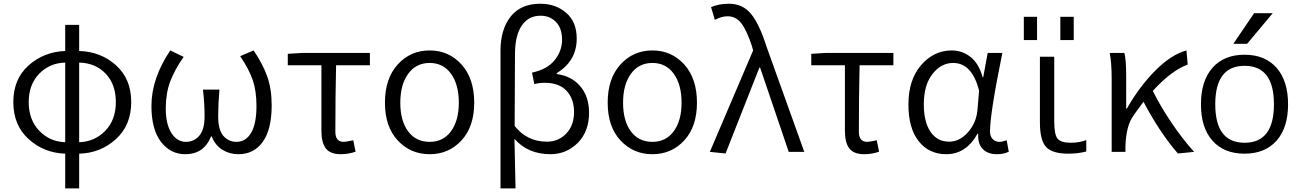

<svg xmlns="http://www.w3.org/2000/svg" viewBox="-20 -829 7091 1048"><path d="M412.1 -487.3V-52.7Q497.1 -55.7 554.7 -115.2Q612.3 -174.8 612.3 -271.5Q612.3 -369.1 556.6 -427.2Q501 -485.4 412.1 -487.3ZM335.9 -52.7V-487.3Q251 -485.4 193.8 -426.3Q136.7 -367.2 136.7 -271.5Q136.7 -175.8 193.8 -115.7Q251 -55.7 335.9 -52.7ZM412.1 -693.4V-550.8Q531.2 -546.9 613.8 -472.2Q696.3 -397.5 696.3 -271.5Q696.3 -145.5 612.3 -69.3Q528.3 6.8 412.1 9.8V199.2H335.9V9.8Q219.7 5.9 136.2 -69.8Q52.7 -145.5 52.7 -271.5Q52.7 -397.5 135.7 -471.7Q218.8 -545.9 335.9 -550.8V-693.4Z M991.2 12.7Q910.2 12.7 858.4 -55.2Q806.6 -123 806.6 -251Q806.6 -400.4 909.2 -553.7L982.4 -518.6Q932.6 -447.3 908.7 -383.3Q884.8 -319.3 884.8 -237.3Q884.8 -151.4 915.5 -103Q946.3 -54.7 995.1 -54.7Q1039.1 -54.7 1067.9 -88.4Q1096.7 -122.1 1096.7 -194.3Q1096.7 -265.6 1087.9 -339.8H1177.7Q1170.9 -258.8 1170.9 -194.3Q1170.9 -120.1 1199.2 -87.4Q1227.5 -54.7 1271.5 -54.7Q1321.3 -54.7 1350.6 -104Q1379.9 -153.3 1379.9 -250Q1379.9 -332 1359.9 -391.1Q1339.8 -450.2 1291 -522.5L1364.3 -553.7Q1414.1 -480.5 1438.5 -412.1Q1462.9 -343.8 1462.9 -253.9Q1462.9 -123 1414.6 -55.2Q1366.2 12.7 1281.2 12.7Q1233.4 12.7 1194.3 -11.2Q1155.3 -35.2 1135.7 -84H1131.8Q1092.8 12.7 991.2 12.7Z M1839.8 12.7Q1783.2 12.7 1758.8 -18.6Q1734.4 -49.8 1734.4 -115.2V-472.7H1550.8V-535.2L1627.9 -540H1999V-472.7H1814.5Q1810.5 -304.7 1810.5 -109.4Q1810.5 -54.7 1856.4 -54.7Q1869.1 -54.7 1908.2 -63.5L1920.9 -1Q1881.8 12.7 1839.8 12.7Z M2081.1 -268.6Q2081.1 -400.4 2150.9 -477.1Q2220.7 -553.7 2325.2 -553.7Q2429.7 -553.7 2499 -477.1Q2568.4 -400.4 2568.4 -268.6Q2568.4 -137.7 2499 -62.5Q2429.7 12.7 2325.2 12.7Q2220.7 12.7 2150.9 -62.5Q2081.1 -137.7 2081.1 -268.6ZM2325.2 -54.7Q2399.4 -54.7 2441.9 -112.8Q2484.4 -170.9 2484.4 -268.6Q2484.4 -367.2 2441.9 -426.3Q2399.4 -485.4 2325.2 -485.4Q2251 -485.4 2208 -426.3Q2165 -367.2 2165 -268.6Q2165 -169.9 2207.5 -112.3Q2250 -54.7 2325.2 -54.7Z M2711.9 199.2V-551.8Q2711.9 -668 2767.1 -738.3Q2822.3 -808.6 2929.7 -808.6Q3012.7 -808.6 3070.3 -759.3Q3127.9 -710 3127.9 -618.2Q3127.9 -496.1 3018.6 -429.7V-424.8Q3100.6 -414.1 3147.9 -357.4Q3195.3 -300.8 3195.3 -213.9Q3195.3 -110.4 3133.3 -48.8Q3071.3 12.7 2984.4 12.7Q2861.3 12.7 2788.1 -71.3Q2788.1 -61.5 2793.9 199.2ZM2965.8 -55.7Q3028.3 -55.7 3070.8 -100.1Q3113.3 -144.5 3113.3 -217.8Q3113.3 -289.1 3072.8 -333Q3032.2 -377 2954.1 -377Q2923.8 -377 2896.5 -370.1L2883.8 -432.6Q2966.8 -450.2 3007.3 -500.5Q3047.9 -550.8 3047.9 -612.3Q3047.9 -674.8 3014.6 -709Q2981.4 -743.2 2930.7 -743.2Q2865.2 -743.2 2828.6 -690.4Q2792 -637.7 2791 -538.1Q2789.1 -274.4 2789.1 -141.6Q2856.4 -55.7 2965.8 -55.7Z M3296.9 -268.6Q3296.9 -400.4 3366.7 -477.1Q3436.5 -553.7 3541 -553.7Q3645.5 -553.7 3714.8 -477.1Q3784.2 -400.4 3784.2 -268.6Q3784.2 -137.7 3714.8 -62.5Q3645.5 12.7 3541 12.7Q3436.5 12.7 3366.7 -62.5Q3296.9 -137.7 3296.9 -268.6ZM3541 -54.7Q3615.2 -54.7 3657.7 -112.8Q3700.2 -170.9 3700.2 -268.6Q3700.2 -367.2 3657.7 -426.3Q3615.2 -485.4 3541 -485.4Q3466.8 -485.4 3423.8 -426.3Q3380.9 -367.2 3380.9 -268.6Q3380.9 -169.9 3423.3 -112.3Q3465.8 -54.7 3541 -54.7Z M3940.4 8.8 3854.5 0 4090.8 -553.7 4084 -578.1Q4056.6 -662.1 4026.9 -701.2Q3997.1 -740.2 3951.2 -740.2Q3918.9 -740.2 3881.8 -720.7L3861.3 -790Q3903.3 -808.6 3959 -808.6Q4034.2 -808.6 4079.6 -752.9Q4125 -697.3 4164.1 -574.2L4370.1 0H4285.2L4128.9 -460H4125Z M4697.3 12.7Q4640.6 12.7 4616.2 -18.6Q4591.8 -49.8 4591.8 -115.2V-472.7H4408.2V-535.2L4485.4 -540H4856.4V-472.7H4671.9Q4668 -304.7 4668 -109.4Q4668 -54.7 4713.9 -54.7Q4726.6 -54.7 4765.6 -63.5L4778.3 -1Q4739.3 12.7 4697.3 12.7Z M5145.5 12.7Q5050.8 12.7 4994.6 -58.1Q4938.5 -128.9 4938.5 -258.8Q4938.5 -393.6 5007.8 -473.6Q5077.1 -553.7 5174.8 -553.7Q5231.4 -553.7 5276.9 -518.6Q5322.3 -483.4 5343.8 -407.2H5346.7L5371.1 -540H5451.2Q5383.8 -210 5383.8 -111.3Q5383.8 -85 5398.4 -69.8Q5413.1 -54.7 5436.5 -54.7Q5450.2 -54.7 5474.6 -63.5L5486.3 -1Q5459 12.7 5420.9 12.7Q5372.1 12.7 5344.2 -15.6Q5316.4 -43.9 5319.3 -98.6H5315.4Q5252.9 12.7 5145.5 12.7ZM5161.1 -55.7Q5217.8 -55.7 5263.7 -107.4Q5309.6 -159.2 5315.4 -230.5L5324.2 -334Q5286.1 -485.4 5182.6 -485.4Q5117.2 -485.4 5069.8 -425.3Q5022.5 -365.2 5022.5 -259.8Q5022.5 -163.1 5059.1 -109.4Q5095.7 -55.7 5161.1 -55.7Z M5734.4 -167Q5734.4 -94.7 5752.4 -72.3Q5770.5 -49.8 5825.2 -49.8Q5871.1 -49.8 5909.2 -64.5V-2Q5863.3 9.8 5811.5 9.8Q5723.6 9.8 5689.9 -26.9Q5656.2 -63.5 5656.2 -160.2V-519.5H5734.4ZM5767.6 -610.4V-737.3H5840.8V-610.4ZM5568.4 -610.4V-737.3H5640.6V-610.4Z M6498 0 6409.2 8.8Q6309.6 -106.4 6221.7 -273.4Q6183.6 -222.7 6167 -198.2Q6126 -142.6 6123 -28.3V0H6047.9V-394.5Q6047.9 -488.3 6037.1 -540H6117.2Q6127 -504.9 6127 -415V-236.3H6130.9Q6199.2 -356.4 6286.1 -443.8Q6373 -531.2 6456.1 -553.7L6462.9 -476.6Q6374 -444.3 6272.5 -333Q6312.5 -251 6374.5 -159.2Q6436.5 -67.4 6498 0Z M6825.2 -756.8H6926.8L6787.1 -589.8H6711.9ZM6947.8 -61Q6884.8 9.8 6772.9 9.8Q6661.1 9.8 6598.1 -61Q6535.2 -131.8 6535.2 -259.8Q6535.2 -387.7 6598.1 -459Q6661.1 -530.3 6772.9 -530.3Q6884.8 -530.3 6947.8 -459Q7010.7 -387.7 7010.7 -259.8Q7010.7 -131.8 6947.8 -61ZM6613.3 -259.8Q6613.3 -49.8 6773.4 -49.8Q6933.6 -49.8 6933.6 -259.8Q6933.6 -469.7 6773.4 -469.7Q6613.3 -469.7 6613.3 -259.8Z"/></svg>

Font: Gen Shin Gothic Normal
Style: Regular
Weight: 300
Designer: [Source Han Sans]
Ryoko NISHIZUKA  (kana & ideographs); Paul D. Hunt (Latin, Greek & Cyrillic); Wenlong ZHANG  (bopomofo
Version: Version 1.002.20150607